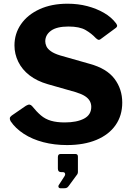

<svg xmlns="http://www.w3.org/2000/svg" viewBox="-20 -772 717 1035"><path d="M496 -567Q474 -591 441.5 -610Q409 -629 349 -629Q286 -629 255 -606.5Q224 -584 224 -549Q224 -537 230 -523Q236 -509 254 -496Q272 -483 305 -473L463 -428Q555 -403 597 -347.5Q639 -292 639 -219Q639 -149 603 -97.5Q567 -46 500 -18Q433 10 341 10Q273 10 213.5 -5.5Q154 -21 108.5 -50.5Q63 -80 37 -119Q32 -129 33 -135.5Q34 -142 43 -149L120 -202Q132 -209 139.5 -208Q147 -207 153 -200Q177 -170 200.5 -150Q224 -130 255 -121Q286 -112 329 -112Q394 -112 433 -132.5Q472 -153 472 -196Q472 -213 464 -227.5Q456 -242 438.5 -253.5Q421 -265 389 -275L238 -318Q179 -335 139 -366Q99 -397 78.5 -439Q58 -481 58 -527Q58 -591 93.5 -642Q129 -693 193.5 -722.5Q258 -752 344 -752Q401 -752 450.5 -739Q500 -726 540 -703Q580 -680 605 -647Q609 -642 611 -635.5Q613 -629 605 -622L521 -560Q515 -556 510 -557.5Q505 -559 496 -567ZM306 243Q299 243 296 237.5Q293 232 296 227L327 179Q333 170 330.5 163Q328 156 319 156H310Q292 156 292 137V75Q292 58 307 58H386Q400 58 400 72V156Q400 159 399 162Q398 165 397 167L350 231Q345 238 339.5 240.5Q334 243 322 243Z"/></svg>

Font: Libre Franklin Thin
Style: Bold
Weight: 700
Version: Version 3.000